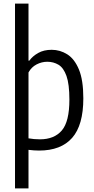

<svg xmlns="http://www.w3.org/2000/svg" viewBox="-20 -828 522 1068"><path d="M63.5 220V-808H138.5V-490.5H143Q161 -515.5 192.2 -533.2Q223.5 -551 267.5 -551Q314 -551 354.2 -525.8Q394.5 -500.5 419 -441.5Q443.5 -382.5 443.5 -281Q443.5 -131.5 381.2 -61Q319 9.5 197.5 9.5Q169.5 9.5 138.5 5.5V220ZM202.5 -53Q281.5 -53 323.8 -102.2Q366 -151.5 366 -273.5Q366 -360 349.8 -405.5Q333.5 -451 305.5 -467.8Q277.5 -484.5 243 -484.5Q212 -484.5 183.2 -469.5Q154.5 -454.5 138.5 -425V-58.5Q168.5 -53 202.5 -53Z"/></svg>

Font: Encode Sans Condensed Condensed
Style: Regular
Weight: 400
Width: 3
Designer: Multiple Designers
Foundry: Impallari Type
Version: Version 3.000; ttfautohint (v1.8.3) -l 8 -r 50 -G 200 -x 14 